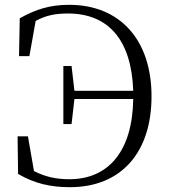

<svg xmlns="http://www.w3.org/2000/svg" viewBox="-20 -762 707 797"><path d="M243 -247H277L289 -351H533C530 -133 429 -18 268 -18C214 -18 167 -28 121 -52L96 -196H53L55 -40C124 0 190 15 270 15C484 15 609 -130 609 -362C609 -599 476 -742 267 -742C189 -742 129 -724 62 -686L59 -529H102L128 -675C168 -697 207 -706 262 -706C430 -706 526 -596 533 -385H289L277 -488H243Z"/></svg>

Font: Noto Serif CJK TC Light
Style: Regular
Weight: 300
Designer: Ryoko NISHIZUKA 西塚涼子 (kana & ideographs); Frank Grießhammer (Latin, Greek & Cyrillic); Wenlong ZHANG 张文龙 (bopomofo); San
Foundry: Adobe
Version: Version 2.001;hotconv 1.1.0;makeotfexe 2.6.0